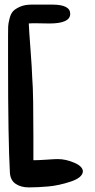

<svg xmlns="http://www.w3.org/2000/svg" viewBox="-20 -676 413 834"><path d="M118 -656H207Q285 -656 285 -616Q285 -574 195 -574Q184 -574 164 -574.5Q144 -575 134 -575Q114 -575 105 -574Q106 -547 112.5 -461.5Q119 -376 120 -338Q123 -302 124 -234.5Q125 -167 125 -83.5Q125 0 125 20Q148 20 182.5 17.5Q217 15 231 15Q266 15 303 31Q340 47 340 69Q338 96 286.5 113Q235 130 189 134Q143 138 105 138Q71 138 48 122.5Q25 107 23 74Q15 -67 15 -412V-523Q15 -548 15.5 -561Q16 -574 21.5 -595.5Q27 -617 37 -627.5Q47 -638 67.5 -647Q88 -656 118 -656Z"/></svg>

Font: Because We Mentor
Style: Regular
Weight: 400
Designer: Liz Wetzel, Aaron Williamson, Russ McMullin
Foundry: Red Hat
Version: Version 1.000